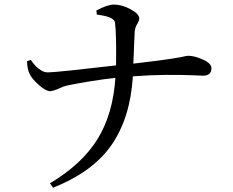

<svg xmlns="http://www.w3.org/2000/svg" viewBox="-20 -786 1040 857"><path d="M412.1 -720.7 410.2 -739.3Q460 -765.6 488.3 -765.6Q524.4 -765.6 563 -744.6Q601.6 -723.6 601.6 -704.1Q601.6 -693.4 591.8 -677.7Q582 -662.1 581.1 -640.6Q580.1 -622.1 579.1 -598.6Q578.1 -575.2 577.1 -546.4Q576.2 -517.6 575.2 -502Q636.7 -508.8 683.1 -515.1Q729.5 -521.5 752 -524.9Q774.4 -528.3 788.6 -531.2Q802.7 -534.2 808.6 -535.6Q814.5 -537.1 819.3 -537.1Q848.6 -537.1 886.2 -520Q923.8 -502.9 923.8 -481.4Q923.8 -448.2 886.7 -448.2Q884.8 -448.2 835.4 -450.2Q786.1 -452.1 719.7 -451.7Q653.3 -451.2 573.2 -445.3Q561.5 -259.8 478 -139.2Q394.5 -18.6 216.8 51.8L203.1 32.2Q346.7 -53.7 415.5 -165.5Q484.4 -277.3 495.1 -438.5Q383.8 -425.8 279.3 -404.3Q265.6 -401.4 242.2 -390.6Q218.8 -379.9 204.1 -378.9Q184.6 -378.9 152.8 -407.2Q121.1 -435.5 112.3 -456.1Q101.6 -476.6 100.6 -512.7L117.2 -518.6Q130.9 -500 139.6 -490.7Q148.4 -481.4 163.1 -472.2Q177.7 -462.9 193.4 -462.9Q229.5 -462.9 498 -494.1Q500 -636.7 493.2 -685.5Q489.3 -711.9 412.1 -720.7Z"/></svg>

Font: GenYoMin TW TTF Medium
Style: Regular
Weight: 500
Version: Version 1.300